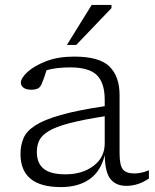

<svg xmlns="http://www.w3.org/2000/svg" viewBox="-20 -752 630 782"><path d="M494.5 5Q453 5 430.5 -22Q408 -49 406.5 -120Q390.5 -54 344.5 -22Q298.5 10 228 10Q63.5 10 63.5 -125Q63.5 -160.5 75.8 -189.2Q88 -218 123.5 -241Q159 -264 227 -283.5Q295 -303 406.5 -319.5V-345.5Q406.5 -414 374.8 -445.8Q343 -477.5 265.5 -477.5Q210 -477.5 169.5 -466Q159.5 -432.5 149.5 -409.5Q143 -395 132.5 -390.8Q122 -386.5 109 -386.5Q86.5 -386.5 75.8 -394.8Q65 -403 65 -415Q65 -434 92.2 -459Q119.5 -484 168.2 -502.8Q217 -521.5 281.5 -521.5Q386 -521.5 426.5 -480.5Q467 -439.5 467 -365.5V-128.5Q467 -78 480.8 -61.8Q494.5 -45.5 528 -45.5Q554.5 -45.5 586.5 -58.5V-25Q543 5 494.5 5ZM130 -133.5Q130 -87.5 157.8 -64.8Q185.5 -42 247 -42Q315.5 -42 361 -76.5Q406.5 -111 406.5 -167.5V-278.5Q317 -264.5 262 -250Q207 -235.5 178.5 -218.2Q150 -201 140 -180.2Q130 -159.5 130 -133.5ZM252.5 -569 353.5 -732H434V-719L290.5 -569Z"/></svg>

Font: Newsreader Caption Light
Style: Regular
Weight: 300
Designer: Hugues Gentile
Foundry: Production Type
Version: Version 1.001